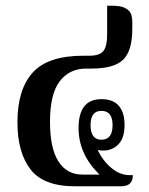

<svg xmlns="http://www.w3.org/2000/svg" viewBox="-20 -652 521 672"><path d="M242 0Q132 0 86.5 -59.5Q41 -119 41 -224Q41 -339 94.5 -398Q148 -457 272 -457H293Q328 -457 341.5 -473Q355 -489 355 -533V-632Q379 -633 398.5 -630Q418 -627 430.5 -615Q443 -603 443 -576V-551Q443 -474 411 -443Q379 -412 301 -412H282Q223 -412 189 -367.5Q155 -323 155 -226Q155 -133 184.5 -87Q214 -41 268 -41H328Q290 -79 272.5 -119Q255 -159 255 -204Q255 -305 335 -305Q376 -305 396 -281.5Q416 -258 416 -215Q416 -169 394.5 -147Q373 -125 341 -125Q331 -125 322 -127Q340 -89 370 -64Q400 -39 434 -39H445Q445 0 404 0ZM335 -163Q374 -163 374 -214Q374 -264 335 -264Q297 -264 297 -214Q297 -163 335 -163Z"/></svg>

Font: Noto Serif Thai ExtraCondensed SemiBold
Style: Regular
Weight: 600
Width: 2
Designer: Monotype Design Team
Foundry: Monotype Imaging Inc.
Version: Version 2.001; ttfautohint (v1.8.4.7-5d5b)